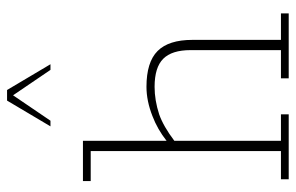

<svg xmlns="http://www.w3.org/2000/svg" viewBox="-167 -671 838 544"><g transform="rotate(-90 252.0 -399.0)"><path d="M16 0V-22H96V-561H11V-583H125V-346Q158 -372 195 -386Q238 -403 278 -403Q348 -403 379.5 -371.5Q411 -340 411 -273V-22H486V0H302V-22H382V-278Q382 -331 357.5 -355.5Q333 -380 278 -380Q240 -380 200 -367Q166 -355 125 -324V-22H200V0ZM166 -675 239 -798H269L342 -675H326L254 -781L182 -675Z"/></g></svg>

Font: Rokkitt SemiBold Thin
Style: Regular
Weight: 250
Version: Version 3.103